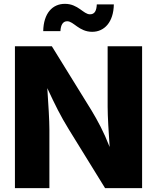

<svg xmlns="http://www.w3.org/2000/svg" viewBox="-20 -965 806 985"><path d="M56.6 0H233.4V-301.3C233.4 -347.2 228.5 -426.3 222.7 -512.7C263.2 -425.8 290 -371.1 333 -301.3L519 0H709V-727.5H532.2V-418C532.2 -367.2 537.6 -283.7 542.5 -210.9C511.7 -290 481.4 -345.2 449.2 -398.9L246.1 -727.5H56.6ZM453.1 -801.8C515.1 -801.8 562.5 -851.1 564 -942.4H476.6C475.1 -909.7 465.8 -891.6 441.4 -891.6C407.7 -891.6 380.9 -945.3 313 -945.3C249 -945.3 203.6 -897 201.7 -805.2H290C291.5 -836.9 302.7 -856 324.7 -856C357.9 -856 385.3 -801.8 453.1 -801.8Z"/></svg>

Font: Inter ExtraBold
Style: Regular
Weight: 800
Designer: Rasmus Andersson
Foundry: rsms
Version: Version 4.001;git-9221beed3